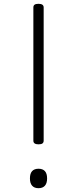

<svg xmlns="http://www.w3.org/2000/svg" viewBox="-20 -973 404 1007"><path d="M182 -216Q155 -216 155 -235V-934Q155 -944 161.5 -948.5Q168 -953 182 -953Q209 -953 209 -934V-235Q209 -226 203 -221Q197 -216 182 -216ZM182 14Q160 14 148.5 1Q137 -12 137 -37Q137 -63 148.5 -75.5Q160 -88 182 -88Q204 -88 215.5 -75.5Q227 -63 227 -37Q227 -12 215.5 1Q204 14 182 14Z"/></svg>

Font: Playwrite US Modern ExtraLight
Style: Regular
Weight: 250
Designer: Veronika Burian, José Scaglione
Foundry: TypeTogether
Version: Version 1.003